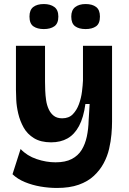

<svg xmlns="http://www.w3.org/2000/svg" viewBox="-20 -752 637 951"><path d="M262 179Q222 179 181 172Q140 165 103.5 150Q67 135 42 111L82 -14Q114 20 161.5 36Q209 52 255 52Q304 52 335.5 35.5Q367 19 384.5 -9.5Q402 -38 410 -75.5Q418 -113 419 -155L424 -237H403Q394 -170 371.5 -128Q349 -86 314.5 -66.5Q280 -47 233 -47Q182 -47 148.5 -67.5Q115 -88 97 -120.5Q79 -153 70.5 -189Q62 -225 60.5 -257Q59 -289 59 -307V-525H203V-348Q203 -328 204 -303.5Q205 -279 208.5 -255Q212 -231 221.5 -210.5Q231 -190 247 -178Q263 -166 288 -166Q321 -166 340.5 -186Q360 -206 371 -236Q382 -266 386 -298Q390 -330 391 -353V-525H535V-149Q535 -121 532 -86.5Q529 -52 520.5 -15Q512 22 493.5 56.5Q475 91 445 119Q415 147 370 163Q325 179 262 179ZM404 -608Q371 -608 352 -622Q333 -636 333 -670Q333 -702 352.5 -717Q372 -732 404 -732Q437 -732 456 -717.5Q475 -703 475 -670Q475 -635 455.5 -621.5Q436 -608 404 -608ZM197 -608Q165 -608 145.5 -621.5Q126 -635 126 -670Q126 -703 145 -717.5Q164 -732 197 -732Q229 -732 249 -717.5Q269 -703 269 -670Q269 -636 249.5 -622Q230 -608 197 -608Z"/></svg>

Font: Bricolage Grotesque 48pt Condensed ExtraBold
Style: Bold
Weight: 700
Version: Version 1.000;gftools[0.9.30]